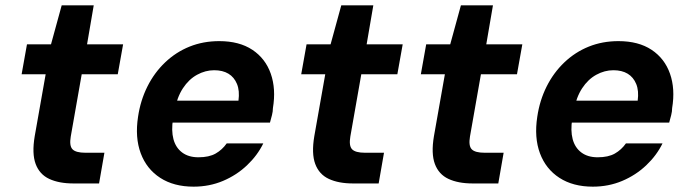

<svg xmlns="http://www.w3.org/2000/svg" viewBox="-20 -687 2582 719"><path d="M255 0Q201 0 164.5 -17Q128 -34 113.5 -73Q99 -112 110 -177L151 -409H61L81 -521H171L211 -667H331L306 -521H441L421 -409H286L245 -176Q239 -141 251.5 -128Q264 -115 300 -115H371L351 0Z M705 12Q631 12 580 -21Q529 -54 507 -113Q485 -172 497 -250Q506 -311 532 -363Q558 -415 598.5 -453.5Q639 -492 690 -512.5Q741 -533 801 -533Q876 -533 925 -500.5Q974 -468 994 -411Q1014 -354 1002 -282Q1002 -270 998.5 -256Q995 -242 991 -228H589L603 -310H873Q878 -347 867.5 -372.5Q857 -398 835.5 -411Q814 -424 782 -424Q749 -424 718 -407Q687 -390 665 -356.5Q643 -323 633 -271L628 -242Q621 -198 629.5 -166Q638 -134 662 -116Q686 -98 723 -98Q763 -98 787.5 -112Q812 -126 829 -150H966Q944 -105 905 -68Q866 -31 815 -9.5Q764 12 705 12Z M1302 0Q1248 0 1211.5 -17Q1175 -34 1160.5 -73Q1146 -112 1157 -177L1198 -409H1108L1128 -521H1218L1258 -667H1378L1353 -521H1488L1468 -409H1333L1292 -176Q1286 -141 1298.5 -128Q1311 -115 1347 -115H1418L1398 0Z M1750 0Q1696 0 1659.5 -17Q1623 -34 1608.5 -73Q1594 -112 1605 -177L1646 -409H1556L1576 -521H1666L1706 -667H1826L1801 -521H1936L1916 -409H1781L1740 -176Q1734 -141 1746.5 -128Q1759 -115 1795 -115H1866L1846 0Z M2200 12Q2126 12 2075 -21Q2024 -54 2002 -113Q1980 -172 1992 -250Q2001 -311 2027 -363Q2053 -415 2093.5 -453.5Q2134 -492 2185 -512.5Q2236 -533 2296 -533Q2371 -533 2420 -500.5Q2469 -468 2489 -411Q2509 -354 2497 -282Q2497 -270 2493.5 -256Q2490 -242 2486 -228H2084L2098 -310H2368Q2373 -347 2362.5 -372.5Q2352 -398 2330.5 -411Q2309 -424 2277 -424Q2244 -424 2213 -407Q2182 -390 2160 -356.5Q2138 -323 2128 -271L2123 -242Q2116 -198 2124.5 -166Q2133 -134 2157 -116Q2181 -98 2218 -98Q2258 -98 2282.5 -112Q2307 -126 2324 -150H2461Q2439 -105 2400 -68Q2361 -31 2310 -9.5Q2259 12 2200 12Z"/></svg>

Font: DM Sans 10pt
Style: Bold Italic
Weight: 700
Italic angle: -10°
Version: Version 4.004;gftools[0.9.30]